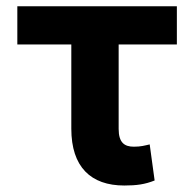

<svg xmlns="http://www.w3.org/2000/svg" viewBox="-20 -565 600 595"><path d="M528.1 -545.5H33.7V-427.2H201V-166.2C201 -47.6 261.4 9.9 365.1 9.9C403.1 9.9 429 6.4 459.2 -5.7L443.9 -117.5C428.3 -114 416.9 -110.4 394.9 -110.4C366.1 -110.4 347.7 -122.5 347.7 -165.5V-427.2H528.1Z"/></svg>

Font: Margiela Sans
Style: Bold
Weight: 700
Designer: Stefan Endress, Andreas Faust
Version: Version 1.100;FEAKit 1.0